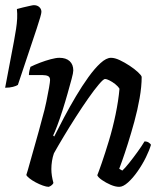

<svg xmlns="http://www.w3.org/2000/svg" viewBox="-59 -724 634 744"><path d="M-39.1 -384 -4.9 -564Q-0.1 -590 3.2 -611.5Q6.5 -633 7.5 -652Q8.4 -671 6.5 -689Q16 -692 29.3 -695Q42.6 -698 55.4 -701Q68.3 -704 72.1 -704Q85.4 -704 93.4 -696.5Q101.5 -689 101.5 -678Q101.5 -673 96.8 -656.5Q92 -640 83.5 -614L10.3 -395Q4.6 -391 -8.7 -387.5Q-22 -384 -39.1 -384ZM130 0Q121 0 107 -5Q93 -10 79 -17.5Q65 -25 55 -33Q45 -41 43 -46Q48 -61 57 -94Q66 -127 79 -172Q92 -217 105 -267Q114 -298 120.5 -329.5Q127 -361 131 -384Q135 -407 135 -414Q135 -425 127.5 -429Q120 -433 107 -433H53Q53 -441 55 -450Q57 -459 59 -465Q75 -473 96 -481Q117 -489 137.5 -494.5Q158 -500 171 -500Q197 -500 211 -487Q225 -474 225 -451Q225 -442 218.5 -418Q212 -394 203 -362Q194 -330 183.5 -297Q173 -264 163 -237.5Q153 -211 147 -199L151 -195Q168 -229 189.5 -269.5Q211 -310 235 -350.5Q259 -391 283.5 -425Q308 -459 330.5 -479.5Q353 -500 371 -500Q386 -500 405 -491Q424 -482 443 -469.5Q462 -457 475.5 -444.5Q489 -432 490 -426Q490 -389 482 -343.5Q474 -298 461.5 -252.5Q449 -207 436.5 -167.5Q424 -128 414.5 -101.5Q405 -75 403 -70L415 -63Q425 -72 441 -92Q457 -112 474 -135.5Q491 -159 501 -176Q511 -176 517.5 -171.5Q524 -167 526 -163Q520 -142 506.5 -114.5Q493 -87 474.5 -60.5Q456 -34 437 -17Q418 0 403 0Q388 0 369.5 -8Q351 -16 336 -26.5Q321 -37 318 -45Q323 -57 335.5 -93Q348 -129 363 -178.5Q378 -228 389 -281Q400 -334 404 -380Q398 -390 387 -398.5Q376 -407 365 -412.5Q354 -418 348 -418Q342 -418 324.5 -397.5Q307 -377 283.5 -343.5Q260 -310 235 -271Q210 -232 187.5 -194.5Q165 -157 150 -130Q145 -116 142.5 -100Q140 -84 140 -69Q140 -56 142 -43Q144 -30 148 -15Q147 -12 142.5 -7.5Q138 -3 130 0Z"/></svg>

Font: Texturina Medium 12pt
Style: Italic
Weight: 400
Italic angle: -11°
Version: Version 1.002